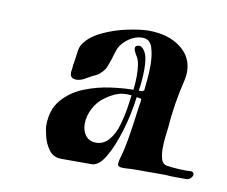

<svg xmlns="http://www.w3.org/2000/svg" viewBox="-47 -725 508 429"><g transform="rotate(10 206.5 -510.0)"><path d="M116 -352Q98 -352 88 -365.5Q78 -379 74 -395.5Q70 -412 70 -420Q70 -456 89.5 -478.5Q109 -501 138 -512.5Q167 -524 197 -528Q227 -532 248 -532Q249 -540 249.5 -548Q250 -556 250 -564Q250 -578 248 -590Q246 -602 240 -610Q230 -627 239 -630Q241 -631 244 -631Q250 -631 256 -622Q261 -614 262.5 -603.5Q264 -593 264 -582Q264 -569 263 -556.5Q262 -544 260 -532Q268 -532 269.5 -533Q271 -534 272 -535Q273 -544 274.5 -560Q276 -576 276 -592Q276 -615 270.5 -632.5Q265 -650 248 -650Q227 -650 209 -633Q199 -624 195 -612.5Q191 -601 188 -590Q185 -581 182 -573.5Q179 -566 174 -561Q169 -555 164 -552Q159 -549 154 -547L141 -540Q129 -532 118 -532Q100 -532 105 -554Q105 -558 105.5 -562Q106 -566 107 -570Q109 -587 110.5 -595.5Q112 -604 114 -608Q126 -629 154 -642.5Q182 -656 212 -662Q242 -668 258 -668Q303 -668 331 -647Q359 -626 359 -592Q359 -588 358.5 -583.5Q358 -579 357 -574Q343 -517 339 -461Q338 -454 336.5 -440.5Q335 -427 335 -414Q335 -401 338 -390.5Q341 -380 350 -378Q361 -376 379 -375Q397 -374 404 -375H405Q413 -375 413 -369Q413 -365 409 -360.5Q405 -356 398 -356Q387 -356 375 -356Q363 -356 352 -357H307Q296 -357 284.5 -357Q273 -357 261 -356H254Q243 -356 243 -363Q243 -369 246 -379Q251 -395 255 -418Q259 -441 262 -463.5Q265 -486 267 -500Q268 -505 268.5 -508.5Q269 -512 269 -513Q269 -515 267.5 -515.5Q266 -516 258 -517Q253 -477 241.5 -439Q230 -401 215.5 -376.5Q201 -352 185 -352ZM186 -401Q203 -401 215 -415Q227 -429 233 -450Q239 -471 242 -490.5Q245 -510 246 -519Q228 -521 215 -516.5Q202 -512 188 -502Q172 -491 163 -473.5Q154 -456 154 -439Q154 -427 158 -419Q166 -401 186 -401Z"/></g></svg>

Font: Tapestry
Style: Regular
Weight: 400
Designer: Robert E. Leuschke
Foundry: Robert E. Leuschke
Version: Version 1.010; ttfautohint (v1.8.4.7-5d5b)